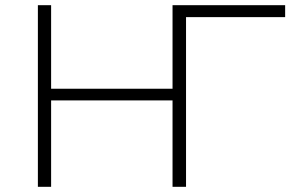

<svg xmlns="http://www.w3.org/2000/svg" viewBox="-20 -720 1129 740"><path d="M645 0V-333H177V0H126V-700H177V-378H645V-700H696V0ZM646 0V-700H1079V-654H697V0Z"/></svg>

Font: Montserrat Light
Style: Regular
Weight: 300
Designer: Julieta Ulanovsky
Foundry: Julieta Ulanovsky
Version: Version 9.000; ttfautohint (v1.8.4.7-5d5b)